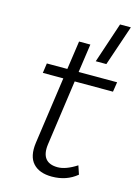

<svg xmlns="http://www.w3.org/2000/svg" viewBox="-118 -831 646 906"><g transform="rotate(15 205.0 -378.5)"><path d="M170.9 -132.8Q164.6 -86.9 182.6 -63.5Q200.7 -40 242.2 -40Q282.2 -40 335 -74.2L349.1 -32.2Q298.8 9.8 227.1 9.8Q166 9.8 135.3 -23.7Q104.5 -57.1 113.8 -125L160.2 -452.1H60.1L66.9 -500H167L187 -639.2H242.2L222.2 -500H410.2L402.8 -452.1H215.8ZM287.1 -569.8 353 -767.1H405.8L338.9 -569.8Z"/></g></svg>

Font: Human Sans Light
Style: Italic
Weight: 300
Italic angle: -8°
Designer: Tim Radville
Foundry: Continuum
Version: Version 1.000;FEAKit 1.0